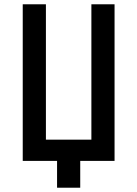

<svg xmlns="http://www.w3.org/2000/svg" viewBox="-20 -750 640 895"><path d="M246 125V0H86V-730H194V-99H406V-730H514V0H354V125Z"/></svg>

Font: JetBrains Mono SemiBold
Style: Regular
Weight: 472
Monospace: yes
Designer: Philipp Nurullin, Konstantin Bulenkov
Foundry: JetBrains
Version: Version 2.305; ttfautohint (v1.8.4.7-5d5b)